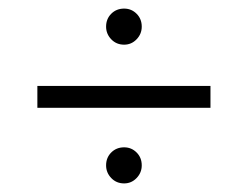

<svg xmlns="http://www.w3.org/2000/svg" viewBox="-20 -509 577 447"><path d="M269 -405Q251 -405 239 -417.5Q227 -430 227 -447Q227 -465 239 -477Q251 -489 269 -489Q286 -489 298 -477Q310 -465 310 -447Q310 -430 298 -417.5Q286 -405 269 -405ZM67 -258V-309H470V-258ZM269 -82Q251 -82 239 -94.5Q227 -107 227 -124Q227 -142 239 -154Q251 -166 269 -166Q286 -166 298 -154Q310 -142 310 -124Q310 -107 298 -94.5Q286 -82 269 -82Z"/></svg>

Font: Arapey Regular-Display
Style: Regular
Weight: 400
Designer: Eduardo Rodriguez Tunni
Foundry: Eduardo Rodriguez Tunni
Version: Version 4.000